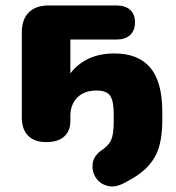

<svg xmlns="http://www.w3.org/2000/svg" viewBox="-20 -512 647 704"><path d="M443 155Q405 177 376 170Q347 163 332 140.5Q317 118 319.5 90.5Q322 63 347 43Q378 23 387.5 1.5Q397 -20 397 -67V-95Q397 -140 384.5 -160Q372 -180 334 -180Q289 -180 263.5 -154.5Q238 -129 238 -86V-68Q238 -32 215.5 -11.5Q193 9 149 9Q106 9 83 -14.5Q60 -38 60 -81V-393Q60 -441 85.5 -466.5Q111 -492 159 -492H407Q439 -492 457 -476Q475 -460 475 -430Q475 -400 457 -383.5Q439 -367 407 -367H238V-243Q295 -316 399 -316Q487 -316 531 -264Q575 -212 575 -102V-67Q575 -18 564.5 22Q554 62 525.5 94.5Q497 127 443 155Z"/></svg>

Font: Chiron GoRound TC H
Style: Regular
Weight: 900
Designer: Ryoko NISHIZUKA 西塚涼子 (kana, bopomofo & ideographs); Paul D. Hunt (Latin, Greek & Cyrillic); Sandoll Communications 산돌커뮤니
Foundry: Adobe
Version: Version 1.000;hotconv 1.1.1;makeotfexe 2.6.0